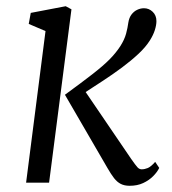

<svg xmlns="http://www.w3.org/2000/svg" viewBox="-20 -588 553 618"><path d="M64 0 126.5 -488 72.5 -511 79 -546.5 191.5 -568 210 -558 138 0ZM397.5 10Q380.5 10 368.8 4Q357 -2 347.2 -14.5Q337.5 -27 326 -47L189 -283Q244.5 -323.5 278.5 -350Q312.5 -376.5 332.8 -397Q353 -417.5 367 -439Q380.5 -460 385.8 -479.5Q391 -499 393 -515Q395.5 -531 403.2 -541.2Q411 -551.5 421.8 -556.5Q432.5 -561.5 443.5 -561.5Q459.5 -561.5 471.5 -550Q483.5 -538.5 483.5 -520Q483.5 -507.5 478.5 -491.5Q473.5 -475.5 462.5 -458Q449 -436.5 425.8 -414.8Q402.5 -393 373 -371Q343.5 -349 309.8 -327Q276 -305 241.5 -282.5L246 -306L401.5 -77.5Q416.5 -56 422.5 -49.5Q428.5 -43 436 -43Q445.5 -43 455.8 -47.2Q466 -51.5 479.5 -67L492.5 -47.5Q486 -34 472.8 -20.8Q459.5 -7.5 440.8 1.2Q422 10 397.5 10Z"/></svg>

Font: Merriweather 7pt Light
Style: Italic
Weight: 300
Italic angle: -7.8°
Designer: Eben Sorkin
Foundry: Eben Sorkin
Version: Version 2.200;gftools[0.9.31]